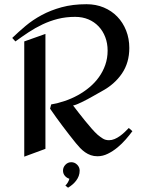

<svg xmlns="http://www.w3.org/2000/svg" viewBox="-20 -729 678 912"><path d="M608.9 -106Q595.7 -87.9 577.6 -67.1Q559.6 -46.4 538.1 -28.6Q516.6 -10.7 492.4 1.2Q468.3 13.2 442.9 13.2Q425.8 13.2 411.1 8.1Q396.5 2.9 384 -5.9Q371.6 -14.6 360.6 -26.1Q349.6 -37.6 339.8 -49.8Q307.6 -89.8 277.1 -130.4Q246.6 -170.9 217.8 -212.9L223.1 -232.9Q254.9 -238.3 287.4 -249.3Q319.8 -260.3 349.6 -276.6Q379.4 -293 405.3 -314.7Q431.2 -336.4 450.2 -363Q469.2 -389.6 480.2 -421.1Q491.2 -452.6 491.2 -488.8Q491.2 -523.4 480 -552.7Q468.8 -582 448.5 -603.5Q428.2 -625 399.9 -637Q371.6 -648.9 336.9 -648.9Q293 -648.9 254.6 -639.2Q216.3 -629.4 181.9 -613Q147.5 -596.7 115.7 -575.7Q84 -554.7 53.2 -532.2L38.1 -548.8Q67.4 -577.1 101.3 -605.7Q135.3 -634.3 177.7 -657.2Q220.2 -680.2 272.7 -694.6Q325.2 -709 391.1 -709Q435.5 -709 472.9 -693.4Q510.3 -677.7 537.1 -649.9Q564 -622.1 579.1 -584Q594.2 -545.9 594.2 -501Q594.2 -431.2 559.1 -379.6Q523.9 -328.1 463.9 -295.9Q456.5 -292 445.6 -285.6Q434.6 -279.3 421.6 -272Q408.7 -264.6 395 -257.3Q381.3 -250 368.7 -243.9Q356 -237.8 345.2 -233.4Q334.5 -229 327.1 -228Q337.4 -214.4 352.3 -195.3Q367.2 -176.3 383.3 -156.2Q399.4 -136.2 415.3 -118.2Q431.2 -100.1 443.8 -88.9Q456.1 -78.6 468.5 -70.8Q481 -63 498 -63Q511.2 -63 524.4 -68.6Q537.6 -74.2 549.8 -83Q562 -91.8 572.8 -102.1Q583.5 -112.3 591.8 -121.1ZM195.8 -22 95.2 15.1V-532.2L195.8 -567.9ZM358.4 81.5Q358.4 94.7 354 106.7Q349.6 118.7 341.8 128.9Q334 139.2 324 147.7Q314 156.2 303.2 162.6L290.5 152.3Q296.9 146.5 302.2 137.5Q307.6 128.4 309.6 120.1Q296.4 116.2 287.8 105.7Q279.3 95.2 279.3 81.5Q279.3 65.4 290.8 53.5Q302.2 41.5 318.4 41.5Q335 41.5 346.7 53.5Q358.4 65.4 358.4 81.5Z"/></svg>

Font: Redressed
Style: Regular
Weight: 400
Designer: Astigmatic (AOETI)
Foundry: Astigmatic (AOETI)
Version: Version 1.001